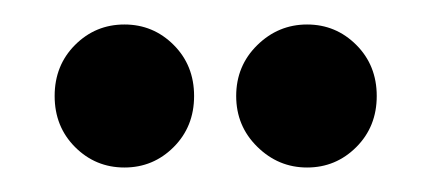

<svg xmlns="http://www.w3.org/2000/svg" viewBox="-20 -722 351 156"><path d="M189 -685.3Q206.1 -702.1 229.5 -702.1Q252.9 -702.1 269.5 -685.5Q286.1 -668.9 286.1 -644Q286.1 -619.1 269.5 -602.5Q252.9 -585.9 229.5 -585.9Q206.1 -585.9 189 -602.8Q171.9 -619.6 171.9 -644Q171.9 -668.5 189 -685.3ZM41 -685.5Q57.6 -702.1 81.1 -702.1Q104.5 -702.1 121.1 -685.5Q137.7 -668.9 137.7 -644Q137.7 -619.1 121.1 -602.5Q104.5 -585.9 81.1 -585.9Q57.6 -585.9 41 -602.5Q24.4 -619.1 24.4 -644Q24.4 -668.9 41 -685.5Z"/></svg>

Font: Modern Antiqua
Style: Book
Weight: 400
Designer: Wojciech Kalinowski "wmk69" (wmk69@o2.pl)
Foundry: Wojciech Kalinowski "wmk69" (wmk69@o2.pl)
Version: Version 3.1.0; 2021-05-28